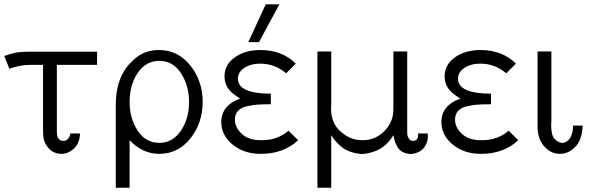

<svg xmlns="http://www.w3.org/2000/svg" viewBox="-20 -715 2794 902"><path d="M0 -452.1Q39.1 -465.3 59.6 -468.8Q80.1 -472.2 122.1 -472.2H436V-410.2H247.1V-98.1Q247.1 -85.9 248 -81.1Q252.9 -53.2 278.8 -53.2Q302.7 -53.2 311 -87.9H356Q354 -41 326.9 -16.6Q299.8 7.8 269 7.8Q232.9 7.8 209.5 -17.6Q186 -43 183.1 -76.2Q182.1 -85.9 182.1 -106.9V-410.2H122.1Q75.2 -410.2 23.9 -392.1Z M523.9 167V-221.2Q523.9 -308.1 555.2 -367.2Q579.1 -413.1 622.6 -446.5Q666 -480 727.1 -480Q815.9 -480 874 -407.5Q932.1 -335 932.1 -235.8Q932.1 -137.7 874.5 -64.9Q816.9 7.8 728 7.8Q649.9 7.8 588.9 -56.2V167ZM588.9 -234.9Q588.9 -160.6 626 -102.3Q663.1 -43.9 729 -43.9Q790 -43.9 829.1 -99.9Q868.2 -155.8 868.2 -236.8Q868.2 -312 830.6 -370.6Q793 -429.2 728 -429.2Q666 -429.2 627.4 -373Q588.9 -316.9 588.9 -234.9Z M1019.5 -142.1Q1019.5 -219.2 1108.4 -252Q1065.4 -277.8 1050.8 -300.8Q1034.7 -325.7 1034.7 -356Q1034.7 -411.1 1083 -445.6Q1131.3 -480 1202.6 -480Q1305.7 -480 1369.6 -416L1324.7 -371.1H1323.7Q1270.5 -416 1202.6 -416Q1157.7 -416 1127.7 -396Q1097.7 -376 1097.7 -345.2Q1097.7 -275.4 1252.4 -274.9V-225.1H1244.6Q1211.4 -225.1 1190.4 -223.6Q1169.4 -222.2 1141.1 -216.1Q1112.8 -210 1098.1 -194.1Q1083.5 -178.2 1083.5 -152.8Q1083.5 -116.7 1115.5 -86.4Q1147.5 -56.2 1205.6 -56.2Q1220.7 -56.2 1234.6 -57.6Q1248.5 -59.1 1258.5 -61.5Q1268.6 -64 1279.1 -67.9Q1289.6 -71.8 1296.1 -75Q1302.7 -78.1 1310.1 -82.5Q1317.4 -86.9 1321 -89.4Q1324.7 -91.8 1329.6 -96.4Q1334.5 -101.1 1335.4 -101.1L1380.4 -56.2Q1312.5 7.8 1204.6 7.8Q1126.5 7.8 1073 -35.6Q1019.5 -79.1 1019.5 -142.1ZM1146.5 -517.1 1228.5 -694.8H1292.5L1196.8 -517.1Z M1471.2 167V-473.1H1535.2L1536.1 -472.2V-219.2Q1536.1 -216.3 1535.6 -212.2Q1535.2 -208 1535.2 -205.1Q1535.2 -136.2 1580.8 -96.2Q1626.5 -56.2 1682.1 -56.2Q1739.3 -56.2 1778.8 -92.5Q1818.4 -128.9 1826.2 -176.8Q1828.1 -189.9 1828.1 -217.8V-473.1H1892.1L1893.1 -472.2V-92.8Q1893.1 -88.9 1893.6 -82Q1894 -75.2 1900.6 -64.2Q1907.2 -53.2 1919.4 -53.2Q1944.3 -53.2 1944.3 -81.1V-87.9H1989.3Q1989.3 -85.9 1989.7 -81.1Q1990.2 -76.2 1990.2 -73.2Q1990.2 -63.5 1987.3 -52.2Q1984.4 -41 1976.3 -27.1Q1968.3 -13.2 1950.7 -3.2Q1933.1 6.8 1908.2 8.8Q1885.3 6.8 1869.6 -2.2Q1854 -11.2 1846.2 -26.1Q1838.4 -41 1834.7 -52Q1831.1 -63 1828.1 -80.1Q1781.2 1 1681.2 8.8Q1624 3.9 1589.4 -21Q1559.6 -43 1536.1 -80.1V167Z M2053.7 -142.1Q2053.7 -219.2 2142.6 -252Q2099.6 -277.8 2085 -300.8Q2068.8 -325.7 2068.8 -356Q2068.8 -411.1 2117.2 -445.6Q2165.5 -480 2236.8 -480Q2339.8 -480 2403.8 -416L2358.9 -371.1H2357.9Q2304.7 -416 2236.8 -416Q2191.9 -416 2161.9 -396Q2131.8 -376 2131.8 -345.2Q2131.8 -275.4 2286.6 -274.9V-225.1H2278.8Q2245.6 -225.1 2224.6 -223.6Q2203.6 -222.2 2175.3 -216.1Q2147 -210 2132.3 -194.1Q2117.7 -178.2 2117.7 -152.8Q2117.7 -116.7 2149.7 -86.4Q2181.6 -56.2 2239.7 -56.2Q2254.9 -56.2 2268.8 -57.6Q2282.7 -59.1 2292.7 -61.5Q2302.7 -64 2313.2 -67.9Q2323.7 -71.8 2330.3 -75Q2336.9 -78.1 2344.2 -82.5Q2351.6 -86.9 2355.2 -89.4Q2358.9 -91.8 2363.8 -96.4Q2368.7 -101.1 2369.6 -101.1L2414.6 -56.2Q2346.7 7.8 2238.8 7.8Q2160.6 7.8 2107.2 -35.6Q2053.7 -79.1 2053.7 -142.1Z M2505.4 -122.1V-473.1H2569.3L2570.3 -472.2V-145Q2570.3 -142.1 2569.8 -135Q2569.3 -127.9 2569.3 -125Q2569.3 -79.1 2586.4 -61.5Q2603.5 -43.9 2621.6 -43.9Q2640.6 -43.9 2656 -63.5Q2671.4 -83 2672.4 -125H2717.3Q2714.4 -56.2 2681.9 -24.2Q2649.4 7.8 2611.3 7.8Q2567.4 7.8 2536.4 -27.6Q2505.4 -63 2505.4 -122.1Z"/></svg>

Font: CMU Bright
Style: Roman
Weight: 500
Version: Version 0.7.0